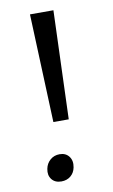

<svg xmlns="http://www.w3.org/2000/svg" viewBox="-79 -701 441 750"><g transform="rotate(-10 142.0 -326.0)"><path d="M112 -228 95 -658H188L173 -228ZM103 6Q78 6 65 -10.5Q52 -27 57 -52Q61 -73 76.5 -86.5Q92 -100 114 -100Q138 -100 151 -83Q164 -66 159 -40Q155 -19 140 -6.5Q125 6 103 6Z"/></g></svg>

Font: EauTestInfant Medium
Style: Italic
Weight: 500
Italic angle: -12°
Designer: Christian Thalmann (Catharsis Fonts)
Version: Version 0.001;PS 000.001;hotconv 1.0.88;makeotf.lib2.5.64775